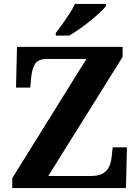

<svg xmlns="http://www.w3.org/2000/svg" viewBox="-20 -951 706 971"><path d="M42 0V-50L417 -653H220Q173 -653 157.5 -628Q142 -603 138 -562L133 -508H61L66 -714H600V-663L224 -61H440Q481 -61 503 -75.5Q525 -90 534 -113Q543 -136 545 -161L550 -206H622L617 0ZM262 -784Q277 -803 295.5 -829Q314 -855 331.5 -882Q349 -909 359 -931H516V-921Q507 -908 485.5 -888Q464 -868 437 -846Q410 -824 382 -804.5Q354 -785 330 -771H262Z"/></svg>

Font: Noto Serif Toto
Style: Bold
Weight: 700
Designer: Monotype Design Team
Foundry: Monotype Imaging Inc.
Version: Version 2.001; ttfautohint (v1.8.4.7-5d5b)